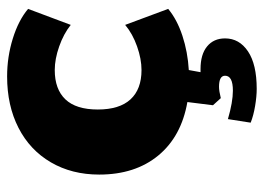

<svg xmlns="http://www.w3.org/2000/svg" viewBox="-121 -423 742 540"><g transform="rotate(-90 250.0 -153.0)"><path d="M323 7 317 40H326Q367 40 389.5 58.5Q412 77 412 109Q412 149 375.5 173.5Q339 198 270 198Q249 198 222 193.5Q195 189 175 181L185 117Q233 131 265 131Q307 131 307 109Q307 92 276 92Q264 92 244 97L224 75L233 3Q136 -14 82.5 -79Q29 -144 29 -245Q29 -322 63.5 -381Q98 -440 160.5 -472Q223 -504 305 -504Q360 -504 411.5 -488Q463 -472 495 -445L450 -325Q425 -345 389.5 -357.5Q354 -370 323 -370Q269 -370 240.5 -340Q212 -310 212 -249Q212 -188 240.5 -157Q269 -126 323 -126Q354 -126 389.5 -138.5Q425 -151 450 -172L495 -51Q465 -26 419.5 -11Q374 4 323 7Z"/></g></svg>

Font: wassup Sans
Style: Black
Weight: 900
Version: Version 2.001